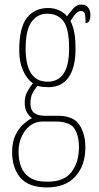

<svg xmlns="http://www.w3.org/2000/svg" viewBox="-20 -577 431 839"><path d="M186 242Q105 242 69 199.5Q33 157 33 87Q33 43 47.5 13.5Q62 -16 82 -34Q102 -52 120 -61Q108 -69 98 -85Q88 -101 88 -130Q88 -156 99.5 -177Q111 -198 124 -213Q99 -229 81.5 -267Q64 -305 64 -357Q64 -456 97.5 -499Q131 -542 191 -542Q218 -542 240 -531Q262 -520 273 -506Q287 -525 301 -541Q315 -557 337 -557Q356 -557 365.5 -543.5Q375 -530 375 -512Q375 -476 354 -476Q354 -504 351 -516.5Q348 -529 333 -529Q324 -529 313.5 -519.5Q303 -510 288 -485Q298 -466 304 -438Q310 -410 310 -362Q310 -283 280 -239.5Q250 -196 191 -196Q181 -196 166.5 -197.5Q152 -199 144 -202Q132 -188 122.5 -170.5Q113 -153 113 -126Q113 -96 129.5 -83.5Q146 -71 177 -71H234Q300 -71 326.5 -32Q353 7 353 67Q353 146 309.5 194Q266 242 186 242ZM188 -220Q282 -220 282 -365Q282 -451 257.5 -484Q233 -517 186 -517Q143 -517 117.5 -481Q92 -445 92 -364Q92 -294 115.5 -257Q139 -220 188 -220ZM187 217Q261 217 293 174Q325 131 325 67Q325 14 304.5 -16Q284 -46 222 -46H165Q135 -46 111.5 -28Q88 -10 74.5 20Q61 50 61 86Q61 122 72 151.5Q83 181 110.5 199Q138 217 187 217Z"/></svg>

Font: Noto Serif Khmer ExtraCondensed Thin
Style: Regular
Weight: 100
Width: 2
Designer: Danh Hong and the Monotype Design Team
Foundry: Monotype Imaging Inc.
Version: Version 2.004; ttfautohint (v1.8.4.7-5d5b)